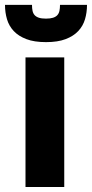

<svg xmlns="http://www.w3.org/2000/svg" viewBox="-46 -748 368 768"><path d="M211 -518.5V0H56V-518.5ZM138 -579.5Q91 -579.5 59.5 -591.5Q28 -603.5 9 -623.8Q-10 -644 -18 -671Q-26 -698 -26 -728.5H82Q82 -715 84.2 -704.5Q86.5 -694 92.8 -687.2Q99 -680.5 109.8 -677Q120.5 -673.5 138 -673.5Q155 -673.5 166 -677Q177 -680.5 183.2 -687.2Q189.5 -694 191.8 -704.5Q194 -715 194 -728.5H302Q302 -698 294 -671Q286 -644 267 -623.8Q248 -603.5 216.5 -591.5Q185 -579.5 138 -579.5Z"/></svg>

Font: Lato ExtraBold
Style: Regular
Weight: 800
Designer: Lukasz Dziedzic with Adam Twardoch and Botio Nikoltchev
Foundry: tyPoland Lukasz Dziedzic
Version: Version 2.015; 2015-08-06; http://www.latofonts.com/